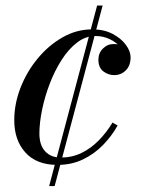

<svg xmlns="http://www.w3.org/2000/svg" viewBox="-20 -574 504 680"><path d="M183.5 10Q109.5 10 70 -33.8Q30.5 -77.5 30.5 -148Q30.5 -206.5 52.8 -263.5Q75 -320.5 113.8 -367.2Q152.5 -414 202 -442Q251.5 -470 306.5 -470Q348.5 -470 378.8 -454Q409 -438 425.8 -415.2Q442.5 -392.5 442.5 -371Q442.5 -342 425.8 -325Q409 -308 384.5 -308Q363.5 -308 346 -321.2Q328.5 -334.5 328.5 -362.5Q328.5 -386 344.5 -402Q360.5 -418 382 -418Q397.5 -418 411 -413.8Q424.5 -409.5 433 -399.2Q441.5 -389 441.5 -371H422.5Q422.5 -388 408 -405.5Q393.5 -423 369.8 -434.8Q346 -446.5 317.5 -446.5Q283 -446.5 252.8 -423.2Q222.5 -400 198 -361.5Q173.5 -323 156 -277.2Q138.5 -231.5 129 -185Q119.5 -138.5 119.5 -101Q119.5 -60.5 139.8 -38.2Q160 -16 195.5 -16Q235 -16 268.5 -32.2Q302 -48.5 329.8 -76.8Q357.5 -105 378.5 -140L396.5 -129.5Q376 -92.5 345.2 -60.8Q314.5 -29 274 -9.5Q233.5 10 183.5 10ZM154 85 324 -554.5H343.5L173.5 85Z"/></svg>

Font: Bodoni Moda 11pt Medium
Style: Italic
Weight: 500
Italic angle: -13°
Designer: Owen Earl
Foundry: indestructible type
Version: Version 2.004